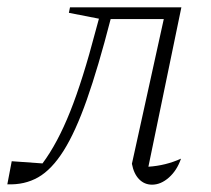

<svg xmlns="http://www.w3.org/2000/svg" viewBox="-62 -499 575 524"><path d="M-42 4 -30 -59 54 -53Q95 -108 129.5 -194.5Q164 -281 199 -415L208 -448L126 -464L129 -479H433L343 -44Q390 -47 432 -66Q421 -34 399 -14.5Q377 5 353 5Q332 5 317.5 -10Q303 -25 298 -52L385 -447H240Q206 -315 175 -227Q144 -139 111.5 -87.5Q79 -36 42 -15Q5 6 -42 4Z"/></svg>

Font: Piazzolla ExtraLight
Style: Italic
Weight: 200
Italic angle: -11.3°
Designer: Juan Pablo del Peral
Foundry: Huerta Tipografica
Version: Version 1.330